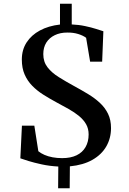

<svg xmlns="http://www.w3.org/2000/svg" viewBox="-20 -882 692 1029"><path d="M291.5 127 292.5 10.5Q245 8 203.8 -1Q162.5 -10 132.5 -19.2Q102.5 -28.5 89 -33.5L97.5 -208.5H164L185.5 -71.5Q199 -60.5 218.2 -52Q237.5 -43.5 261.8 -39Q286 -34.5 313 -34.5Q359 -34.5 390.5 -49.8Q422 -65 438.5 -93.8Q455 -122.5 455 -161.5Q455 -192.5 441.5 -216.2Q428 -240 403.8 -260Q379.5 -280 347.5 -298Q315.5 -316 279 -335.5Q244 -354.5 211.2 -375.2Q178.5 -396 152.8 -422.2Q127 -448.5 112 -482.8Q97 -517 97 -563Q97 -615 122.5 -654.5Q148 -694 194 -718.8Q240 -743.5 301.5 -750.5V-862H364.5V-751Q402 -749.5 436 -742.2Q470 -735 495.5 -726.8Q521 -718.5 534 -714.5L527.5 -551.5H463L441.5 -679.5Q425.5 -691.5 399 -699.8Q372.5 -708 340 -707.5Q302.5 -707.5 273.5 -693.5Q244.5 -679.5 228.2 -653.8Q212 -628 212 -592Q212 -550.5 234.8 -521.2Q257.5 -492 294.8 -468.8Q332 -445.5 375 -422Q415.5 -400 451.5 -378.2Q487.5 -356.5 515.2 -330.8Q543 -305 559 -272.2Q575 -239.5 575 -195.5Q575 -141.5 549.8 -97.5Q524.5 -53.5 475.5 -25.5Q426.5 2.5 354.5 9.5L353.5 127Z"/></svg>

Font: Merriweather 72pt SemiBold
Style: Regular
Weight: 600
Version: Version 2.100